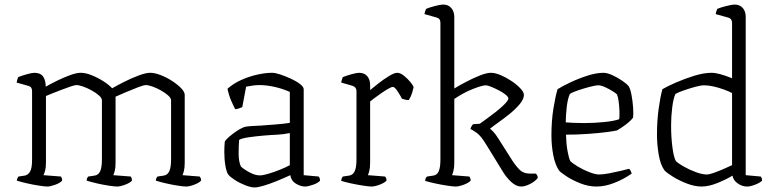

<svg xmlns="http://www.w3.org/2000/svg" viewBox="-20 -820 3400 844"><path d="M188 0Q178 0 151.5 -4Q125 -8 97 -14.5Q69 -21 54 -26Q54 -32 57 -37.5Q60 -43 61 -44L88 -48Q102 -50 111.5 -64.5Q121 -79 121 -119V-420Q121 -428 117.5 -434Q114 -440 103 -443L53 -457Q56 -472 60 -481Q74 -487 97.5 -493.5Q121 -500 131 -500Q158 -500 169.5 -483.5Q181 -467 181 -439Q202 -451 230.5 -465Q259 -479 287.5 -489.5Q316 -500 335 -500Q356 -500 382.5 -489.5Q409 -479 433.5 -463.5Q458 -448 473 -432Q494 -444 525.5 -460Q557 -476 589 -488Q621 -500 640 -500Q660 -500 686 -490Q712 -480 736 -464.5Q760 -449 776 -432.5Q792 -416 792 -403V-105Q792 -83 788.5 -69Q785 -55 782 -50L858 -44Q860 -42 862 -37.5Q864 -33 864 -26Q855 -16 833.5 -8Q812 0 798 0Q788 0 761.5 -4Q735 -8 707.5 -14.5Q680 -21 665 -26Q665 -32 667.5 -37Q670 -42 672 -44L699 -48Q716 -50 724 -67Q732 -84 732 -119V-379Q732 -389 719 -400.5Q706 -412 687.5 -422.5Q669 -433 650.5 -439.5Q632 -446 621 -446Q612 -446 587 -436.5Q562 -427 534 -415Q506 -403 488 -395V-105Q488 -83 484.5 -69Q481 -55 478 -50L555 -44Q557 -41 558.5 -37Q560 -33 560 -26Q553 -17 531 -8.5Q509 0 495 0Q484 0 457.5 -4Q431 -8 403.5 -14.5Q376 -21 361 -26Q361 -37 368 -44L395 -48Q412 -50 420 -66.5Q428 -83 428 -119V-379Q428 -389 415 -400.5Q402 -412 383 -422.5Q364 -433 345.5 -439.5Q327 -446 316 -446Q309 -446 291 -440Q273 -434 251 -425.5Q229 -417 210 -409.5Q191 -402 182 -398V-105Q182 -83 178 -69Q174 -55 171 -50L248 -44Q250 -41 251.5 -37Q253 -33 253 -26Q245 -16 223 -8Q201 0 188 0Z M1099 4Q1083 4 1058.5 -5.5Q1034 -15 1013 -28.5Q992 -42 984 -52Q976 -62 971 -90.5Q966 -119 966 -152Q966 -164 966.5 -175Q967 -186 968 -196Q968 -200 978 -210Q988 -220 1003 -231.5Q1018 -243 1033.5 -252Q1049 -261 1060 -263Q1071 -265 1088 -266Q1105 -267 1127 -268Q1154 -270 1192.5 -273Q1231 -276 1254 -280V-416Q1220 -431 1185 -438.5Q1150 -446 1121 -446Q1107 -446 1092 -444Q1077 -442 1062 -439L1045 -349Q1041 -348 1033 -344.5Q1025 -341 1014 -340Q1006 -355 996 -378Q986 -401 980 -430Q1006 -453 1040.5 -468.5Q1075 -484 1111 -492Q1147 -500 1176 -500Q1190 -500 1212.5 -492.5Q1235 -485 1259 -474Q1283 -463 1299 -450.5Q1315 -438 1315 -428V-50L1381 -44Q1383 -42 1385 -36.5Q1387 -31 1387 -26Q1379 -16 1356.5 -8Q1334 0 1321 0Q1302 0 1281 -12.5Q1260 -25 1256 -50Q1226 -36 1195 -23.5Q1164 -11 1138.5 -3.5Q1113 4 1099 4ZM1122 -49Q1136 -49 1161 -56.5Q1186 -64 1212 -74.5Q1238 -85 1254 -94V-235Q1224 -229 1199 -228Q1174 -227 1139 -224Q1104 -221 1073 -216.5Q1042 -212 1031 -205Q1029 -177 1029 -143.5Q1029 -110 1039 -88Q1053 -75 1077.5 -62Q1102 -49 1122 -49Z M1613 0Q1603 0 1576.5 -4Q1550 -8 1522.5 -14Q1495 -20 1480 -25Q1480 -31 1482.5 -36.5Q1485 -42 1487 -44L1514 -48Q1531 -50 1539 -67Q1547 -84 1547 -119V-420Q1547 -437 1529 -443L1480 -457Q1481 -465 1483.5 -471.5Q1486 -478 1487 -481Q1501 -487 1524.5 -493.5Q1548 -500 1558 -500Q1582 -500 1594.5 -485Q1607 -470 1607 -446V-424Q1620 -435 1643 -453Q1666 -471 1689.5 -485.5Q1713 -500 1726 -500Q1740 -500 1756.5 -486.5Q1773 -473 1785.5 -457.5Q1798 -442 1798 -436Q1797 -430 1792 -413Q1787 -396 1777 -380Q1768 -380 1759.5 -382.5Q1751 -385 1747 -386Q1740 -400 1727.5 -419Q1715 -438 1707 -438Q1701 -438 1687 -430Q1673 -422 1657 -411Q1641 -400 1627 -389.5Q1613 -379 1607 -374V-105Q1607 -83 1603.5 -69Q1600 -55 1597 -50L1673 -44Q1675 -42 1677 -37.5Q1679 -33 1679 -26Q1670 -16 1648.5 -8Q1627 0 1613 0Z M1983 0Q1972 0 1945.5 -4Q1919 -8 1891.5 -14Q1864 -20 1849 -25Q1849 -36 1857 -44L1884 -48Q1901 -50 1908.5 -67Q1916 -84 1916 -119V-720Q1916 -739 1899 -743L1846 -758Q1847 -765 1849.5 -772Q1852 -779 1853 -781Q1867 -787 1891.5 -793.5Q1916 -800 1928 -800Q1951 -800 1964 -784.5Q1977 -769 1977 -746V-431Q1998 -444 2028.5 -460Q2059 -476 2089 -488Q2119 -500 2138 -500Q2157 -500 2181.5 -489.5Q2206 -479 2229 -463.5Q2252 -448 2267.5 -431.5Q2283 -415 2283 -403Q2283 -384 2264 -361.5Q2245 -339 2218 -317.5Q2191 -296 2167 -279Q2143 -262 2134 -254Q2139 -251 2148.5 -241Q2158 -231 2170 -212L2229 -119Q2244 -95 2262 -76Q2280 -57 2308 -57H2335Q2338 -55 2341 -49.5Q2344 -44 2344 -38Q2333 -23 2310.5 -11.5Q2288 0 2271 0Q2249 0 2227.5 -20Q2206 -40 2192 -63L2117 -185Q2094 -223 2075.5 -236Q2057 -249 2048 -253Q2050 -261 2054 -267Q2058 -273 2060 -274L2089 -276Q2100 -284 2119.5 -298Q2139 -312 2160 -328.5Q2181 -345 2196.5 -360.5Q2212 -376 2215 -386Q2215 -394 2202.5 -404Q2190 -414 2172.5 -423Q2155 -432 2139 -438.5Q2123 -445 2116 -445Q2100 -445 2059 -429Q2018 -413 1977 -385V-105Q1977 -85 1973.5 -70Q1970 -55 1967 -50L2043 -44Q2045 -42 2047 -37Q2049 -32 2049 -26Q2040 -16 2018.5 -8Q1997 0 1983 0Z M2602 0Q2566 0 2530 -14.5Q2494 -29 2468.5 -46Q2443 -63 2437 -71Q2420 -97 2412 -138.5Q2404 -180 2404 -225Q2404 -288 2412.5 -341.5Q2421 -395 2431 -428Q2450 -440 2485.5 -457Q2521 -474 2561 -487Q2601 -500 2633 -500Q2649 -500 2672 -489.5Q2695 -479 2715.5 -465Q2736 -451 2744 -440Q2751 -429 2756 -402.5Q2761 -376 2763 -348Q2765 -320 2763 -303Q2755 -292 2741 -280.5Q2727 -269 2713.5 -260Q2700 -251 2693 -247Q2683 -244 2648.5 -239.5Q2614 -235 2566 -231.5Q2518 -228 2468 -228Q2469 -189 2474.5 -157.5Q2480 -126 2487 -112Q2498 -101 2521.5 -87Q2545 -73 2571 -63Q2597 -53 2614 -53Q2631 -53 2657.5 -58Q2684 -63 2709 -69Q2734 -75 2745 -78Q2749 -76 2752.5 -68.5Q2756 -61 2757 -57Q2723 -33 2681.5 -16.5Q2640 0 2602 0ZM2548 -279Q2592 -279 2636 -283.5Q2680 -288 2702 -296Q2704 -312 2703 -333.5Q2702 -355 2699.5 -374.5Q2697 -394 2692 -405Q2688 -410 2672.5 -419.5Q2657 -429 2639.5 -437Q2622 -445 2610 -445Q2598 -445 2571.5 -438Q2545 -431 2520 -422.5Q2495 -414 2485 -407Q2475 -385 2471 -347Q2467 -309 2467 -282Q2481 -281 2502.5 -280Q2524 -279 2548 -279Z M3064 0Q3034 0 3000 -13Q2966 -26 2938.5 -43Q2911 -60 2901 -71Q2883 -96 2875.5 -140.5Q2868 -185 2868 -228Q2868 -290 2875.5 -343.5Q2883 -397 2892 -428Q2914 -441 2952 -457.5Q2990 -474 3032 -487Q3074 -500 3108 -500Q3139 -500 3198 -476V-720Q3198 -727 3194.5 -733.5Q3191 -740 3180 -743L3126 -758Q3128 -770 3133 -781Q3147 -787 3172.5 -793.5Q3198 -800 3209 -800Q3232 -800 3245 -785Q3258 -770 3258 -746V-50L3324 -44Q3326 -43 3328 -37.5Q3330 -32 3330 -26Q3320 -16 3299 -8Q3278 0 3264 0Q3242 0 3222.5 -14Q3203 -28 3200 -48Q3174 -32 3135 -16Q3096 0 3064 0ZM3087 -53Q3097 -53 3116 -59.5Q3135 -66 3157 -75.5Q3179 -85 3198 -94V-411Q3185 -418 3163.5 -426Q3142 -434 3118.5 -439.5Q3095 -445 3075 -445Q3060 -445 3035 -438Q3010 -431 2985.5 -422.5Q2961 -414 2949 -407Q2940 -388 2935 -348Q2930 -308 2930 -268Q2930 -216 2936 -171.5Q2942 -127 2951 -112Q2961 -102 2985.5 -88Q3010 -74 3038.5 -63.5Q3067 -53 3087 -53Z"/></svg>

Font: Texturina Thin
Style: Regular
Weight: 100
Designer: Guillermo Torres Carreño
Foundry: Omnibus-Type
Version: Version 1.002; ttfautohint (v1.8.3)